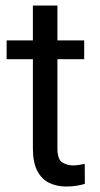

<svg xmlns="http://www.w3.org/2000/svg" viewBox="-20 -677 367 707"><path d="M290 -528.3V-459H191.4V-130.9Q191.4 -90.3 209.2 -79.1Q227.1 -67.9 249.5 -67.9Q260.7 -67.9 273.2 -70.1Q285.6 -72.3 292 -73.7L292.5 0Q281.7 3.4 264.4 6.6Q247.1 9.8 222.7 9.8Q189.5 9.8 161.6 -3.4Q133.8 -16.6 117.4 -47.6Q101.1 -78.6 101.1 -131.3V-459H4.4V-528.3H101.1V-656.7H191.4V-528.3Z"/></svg>

Font: Vazirmatn RD FD
Style: Regular
Weight: 400
Designer: Saber Rastikerdar
Foundry: Saber Rastikerdar
Version: Version 33.003